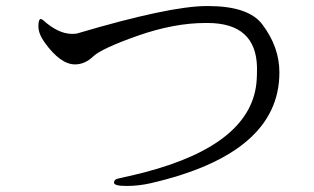

<svg xmlns="http://www.w3.org/2000/svg" viewBox="-20 -652 1040 635"><path d="M660 -576Q663 -576 666 -576Q827 -576 830 -429Q830 -400 829 -389Q817 -176 458 -82Q435 -76 369 -61Q357 -58 357 -48Q357 -37 398 -37Q439 -37 478 -46Q904 -144 904 -412V-413Q904 -497 847 -572Q801 -632 668 -632Q666 -632 664 -632Q541 -632 234 -541Q228 -540 218 -540Q173 -540 123 -585Q118 -589 115 -589Q107 -589 107 -565Q107 -540 128 -511Q180 -439 228 -439Q261 -439 289 -466Q317 -492 436 -534Q556 -576 660 -576Z"/></svg>

Font: Sawarabi Mincho
Style: Regular
Weight: 400
Version: Version 1.082; ttfautohint (v1.8.4.7-5d5b)